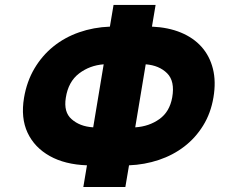

<svg xmlns="http://www.w3.org/2000/svg" viewBox="-20 -747 922 767"><path d="M76 -356.5Q87 -421.5 117.5 -473.2Q148.1 -524.9 193.2 -561.3Q238.3 -597.7 296 -617.9Q353.7 -638.1 419 -640.6L433.6 -727.3H601.6L587 -640.6Q652 -637.8 702.4 -617Q752.8 -596.2 785.3 -559.7Q817.8 -523.1 830.6 -472.1Q843.4 -421.2 832.7 -358Q822.1 -294.7 791.5 -245.4Q761 -196 716.1 -161.6Q671.2 -127.1 614.5 -108.1Q557.9 -89.1 495.4 -86.6L480.8 0H312.9L327.4 -86.6Q239.3 -89.8 179 -123.6Q117.9 -157.7 90.2 -216.6Q62.5 -275.6 76 -356.5ZM266 -271Q282 -256.7 303.3 -248.4Q324.6 -240.1 352.3 -238.3L394.2 -490.1Q338.4 -485.8 296.2 -453.8Q252.8 -420.8 242.9 -356.5Q233.7 -299 266 -271ZM520.2 -238.3Q575.6 -241.8 616.8 -271.3Q657.7 -300.4 668 -358Q679.3 -422.6 647.7 -454.2Q616.1 -485.8 562.1 -490.1Z"/></svg>

Font: Inter P Extra Bold
Style: Italic
Weight: 800
Italic angle: 9.39999°
Designer: Rasmus Andersson
Foundry: rsms
Version: Version 3.018;git-588b23468